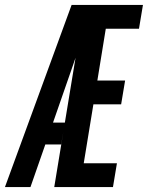

<svg xmlns="http://www.w3.org/2000/svg" viewBox="-51 -755 597 775"><path d="M-31 0 238 -735H327Q306 -674 285 -612.5Q264 -551 243 -490L163 -260H211L196 -172H132L72 0ZM168 0 289 -735H526L510 -639H376L342 -430H454L438 -334H326L287 -96H421L405 0Z"/></svg>

Font: Iosevka Web
Style: Bold Italic
Weight: 700
Italic angle: -9°
Monospace: yes
Designer: Belleve Invis
Foundry: Belleve Invis
Version: Version 28.0.3; ttfautohint (v1.8.3)